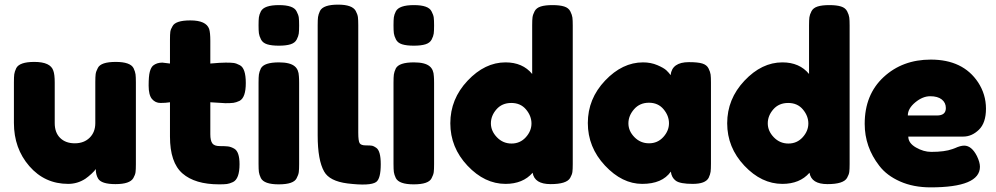

<svg xmlns="http://www.w3.org/2000/svg" viewBox="-20 -795 4297 828"><path d="M274 -2Q173 -2 106.5 -78.5Q40 -155 40 -265V-440Q40 -464 41.5 -475Q43 -486 50 -501Q64 -528 128 -528Q198 -528 210 -490Q216 -474 216 -439V-264Q216 -223 239.5 -200Q263 -177 302.5 -177Q342 -177 366.5 -201Q391 -225 391 -264V-441Q391 -464 392.5 -475.5Q394 -487 402 -502Q415 -528 479 -528Q542 -528 556 -501Q563 -486 564.5 -474.5Q566 -463 566 -440V-86Q566 -64 564.5 -52.5Q563 -41 555 -27Q540 -1 478 -1Q417 -1 403 -25Q393 -42 393 -66Q389 -59 375 -46Q361 -33 348 -24Q314 -2 274 -2Z M952 -350 887 -354V-216Q887 -189 895.5 -177Q904 -165 927.5 -165Q951 -165 963.5 -163.5Q976 -162 990 -154Q1013 -141 1013 -87Q1013 -24 985 -10Q970 -3 958.5 -1.5Q947 0 925 0Q821 0 767 -47Q713 -94 713 -206V-354Q694 -351 672 -351Q650 -351 635.5 -368Q621 -385 621 -426Q621 -467 626 -485.5Q631 -504 640 -512Q656 -525 680 -525L713 -521V-624Q713 -647 714.5 -658Q716 -669 724 -682Q737 -707 801 -707Q869 -707 882 -670Q887 -654 887 -619V-521Q931 -525 953.5 -525Q976 -525 987.5 -523.5Q999 -522 1014 -514Q1040 -501 1040 -437Q1040 -374 1013 -360Q998 -353 986.5 -351.5Q975 -350 952 -350Z M1095 -439Q1095 -462 1096.5 -473.5Q1098 -485 1105 -500Q1119 -526 1183 -526Q1231 -526 1251 -509Q1268 -495 1269 -466Q1270 -456 1270 -437V-87Q1270 -64 1268.5 -52.5Q1267 -41 1259 -26Q1246 0 1182 0Q1119 0 1105 -27Q1098 -42 1096.5 -53Q1095 -64 1095 -88ZM1105 -746Q1119 -773 1183 -773Q1246 -773 1259 -746Q1267 -731 1268.5 -719.5Q1270 -708 1270 -685Q1270 -662 1268.5 -650.5Q1267 -639 1259.5 -624.5Q1252 -610 1233 -604Q1214 -598 1182.5 -598Q1151 -598 1132 -604Q1113 -610 1105.5 -625Q1098 -640 1096.5 -651.5Q1095 -663 1095 -686Q1095 -709 1096.5 -720.5Q1098 -732 1105 -746Z M1350 -687Q1350 -710 1351.5 -721.5Q1353 -733 1360 -748Q1374 -775 1438 -775Q1499 -775 1514 -748Q1522 -733 1523.5 -721Q1525 -709 1525 -686V-223Q1525 -187 1531 -177.5Q1537 -168 1557.5 -168Q1578 -168 1585 -166.5Q1592 -165 1602 -158Q1622 -145 1622 -87Q1622 -24 1602 -10Q1576 8 1478 -4Q1401 -14 1378 -55Q1350 -104 1350 -211Z M1677 -439Q1677 -462 1678.5 -473.5Q1680 -485 1687 -500Q1701 -526 1765 -526Q1813 -526 1833 -509Q1850 -495 1851 -466Q1852 -456 1852 -437V-87Q1852 -64 1850.5 -52.5Q1849 -41 1841 -26Q1828 0 1764 0Q1701 0 1687 -27Q1680 -42 1678.5 -53Q1677 -64 1677 -88ZM1687 -746Q1701 -773 1765 -773Q1828 -773 1841 -746Q1849 -731 1850.5 -719.5Q1852 -708 1852 -685Q1852 -662 1850.5 -650.5Q1849 -639 1841.5 -624.5Q1834 -610 1815 -604Q1796 -598 1764.5 -598Q1733 -598 1714 -604Q1695 -610 1687.5 -625Q1680 -640 1678.5 -651.5Q1677 -663 1677 -686Q1677 -709 1678.5 -720.5Q1680 -732 1687 -746Z M2450 -685V-88Q2450 -65 2448.5 -53.5Q2447 -42 2439 -28Q2424 -1 2354.5 -1Q2285 -1 2277 -50Q2235 -2 2160 -2Q2070 -2 1996 -80.5Q1922 -159 1922 -263.5Q1922 -368 1996.5 -447Q2071 -526 2160 -526Q2234 -526 2275 -476V-686Q2275 -709 2276.5 -720.5Q2278 -732 2285.5 -746.5Q2293 -761 2312 -767Q2331 -773 2362.5 -773Q2394 -773 2413 -767Q2432 -761 2439.5 -746Q2447 -731 2448.5 -719.5Q2450 -708 2450 -685ZM2123 -203Q2149 -176 2186 -176Q2223 -176 2247.5 -203Q2272 -230 2272 -262.5Q2272 -295 2248.5 -323Q2225 -351 2185 -351Q2145 -351 2121 -323.5Q2097 -296 2097 -263Q2097 -230 2123 -203Z M2872 -471Q2878 -527 2951 -527Q2990 -527 3009 -521Q3028 -515 3035.5 -500Q3043 -485 3044.5 -473.5Q3046 -462 3046 -439V-89Q3046 -66 3044.5 -54.5Q3043 -43 3036 -28Q3022 -2 2967.5 -2Q2913 -2 2894.5 -15.5Q2876 -29 2873 -55Q2836 -2 2749.5 -2Q2663 -2 2589 -81Q2515 -160 2515 -264.5Q2515 -369 2589.5 -447.5Q2664 -526 2753 -526Q2787 -526 2815 -514Q2843 -502 2854 -491.5Q2865 -481 2872 -471ZM2690 -263Q2690 -230 2716 -203.5Q2742 -177 2779 -177Q2816 -177 2840.5 -204Q2865 -231 2865 -263.5Q2865 -296 2841.5 -324Q2818 -352 2778.5 -352Q2739 -352 2714.5 -324Q2690 -296 2690 -263Z M3644 -685V-88Q3644 -65 3642.5 -53.5Q3641 -42 3633 -28Q3618 -1 3548.5 -1Q3479 -1 3471 -50Q3429 -2 3354 -2Q3264 -2 3190 -80.5Q3116 -159 3116 -263.5Q3116 -368 3190.5 -447Q3265 -526 3354 -526Q3428 -526 3469 -476V-686Q3469 -709 3470.5 -720.5Q3472 -732 3479.5 -746.5Q3487 -761 3506 -767Q3525 -773 3556.5 -773Q3588 -773 3607 -767Q3626 -761 3633.5 -746Q3641 -731 3642.5 -719.5Q3644 -708 3644 -685ZM3317 -203Q3343 -176 3380 -176Q3417 -176 3441.5 -203Q3466 -230 3466 -262.5Q3466 -295 3442.5 -323Q3419 -351 3379 -351Q3339 -351 3315 -323.5Q3291 -296 3291 -263Q3291 -230 3317 -203Z M4134 -206H3897Q3897 -178 3930 -159Q3963 -140 3996 -140Q4054 -140 4087 -152L4098 -156Q4122 -167 4138 -167Q4170 -167 4193 -122Q4206 -95 4206 -76Q4206 13 3993 13Q3919 13 3861.5 -12.5Q3804 -38 3772 -80Q3709 -161 3709 -261Q3709 -387 3790.5 -462.5Q3872 -538 3994 -538Q4133 -538 4198 -440Q4232 -388 4232 -326.5Q4232 -265 4201.5 -235.5Q4171 -206 4134 -206ZM4021 -297Q4059 -297 4059 -329Q4059 -352 4041.5 -366Q4024 -380 3991.5 -380Q3959 -380 3927 -353.5Q3895 -327 3895 -297Z"/></svg>

Font: Fredoka One
Style: Regular
Weight: 400
Version: Version 1.001;April 7, 2020;FontCreator 12.0.0.2522 64-bit